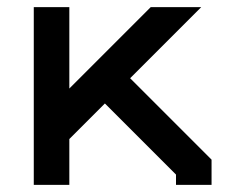

<svg xmlns="http://www.w3.org/2000/svg" viewBox="-20 -520 690 540"><path d="M475 -29 275 -229 175 -129V0H75V-500H175V-271L404 -500H546L346 -300L575 -71V0H475Z"/></svg>

Font: Monoikos Medium
Style: Regular
Weight: 500
Designer: Brian Krent
Version: Version 0.088